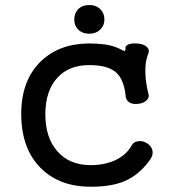

<svg xmlns="http://www.w3.org/2000/svg" viewBox="-20 -708 665 746"><path d="M327.1 -455.1Q398.4 -455.1 430.7 -426.8Q460.9 -400.4 467.8 -338.9Q467.8 -319.3 483.4 -309.6Q497.1 -301.8 517.6 -304.7Q537.1 -306.6 548.8 -317.4Q561.5 -329.1 556.6 -343.8Q546.9 -380.9 544.9 -419.9Q543 -463.9 553.7 -493.2Q563.5 -512.7 551.8 -524.4Q542 -535.2 520.5 -538.1Q500 -541 483.4 -537.1Q465.8 -531.2 467.8 -520.5Q467.8 -510.7 463.9 -509.8Q461.9 -509.8 452.1 -514.6L442.4 -519.5Q419.9 -530.3 388.7 -535.2Q360.4 -539.1 327.1 -539.1Q210.9 -539.1 138.7 -469.7Q62.5 -395.5 62.5 -265.6Q62.5 -127.9 141.6 -51.8Q213.9 17.6 332 17.6Q411.1 17.6 460.9 -2.9Q521.5 -27.3 565.4 -90.8Q577.1 -109.4 571.3 -127Q566.4 -142.6 549.8 -152.3Q533.2 -162.1 516.6 -159.2Q498 -157.2 490.2 -140.6Q470.7 -106.4 428.7 -85.9Q386.7 -66.4 332 -66.4Q249 -66.4 202.1 -121.1Q156.2 -173.8 156.2 -263.7Q156.2 -355.5 203.1 -406.2Q248 -455.1 327.1 -455.1ZM327.1 -688.5Q298.8 -688.5 282.2 -670.9Q268.6 -655.3 268.6 -631.8Q268.6 -610.4 282.2 -594.7Q298.8 -577.1 327.1 -577.1Q354.5 -577.1 371.1 -594.7Q385.7 -610.4 385.7 -631.8Q385.7 -655.3 371.1 -670.9Q354.5 -688.5 327.1 -688.5Z"/></svg>

Font: Gungsuh
Style: Regular
Weight: 400
Version: Version 2.21